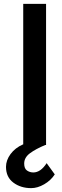

<svg xmlns="http://www.w3.org/2000/svg" viewBox="-20 -749 318 992"><path d="M141 223Q87 223 49 194.5Q11 166 11 113Q11 79 34.5 47Q58 15 99 -3L193 -6L214 0Q164 21 134.5 43Q105 65 105 96Q105 122 119.5 132Q134 142 152 142Q190 142 221 94L263 152Q243 183 208.5 203Q174 223 141 223ZM100 -729H218V0H100Z"/></svg>

Font: Reem Kufi Fun Medium
Style: Regular
Weight: 500
Designer: Khaled Hosny
Version: Version 1.005